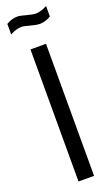

<svg xmlns="http://www.w3.org/2000/svg" viewBox="-163 -779 475 813"><g transform="rotate(-20 75.0 -372.5)"><path d="M40 -595H110V0H40ZM-15 -730Q10 -745 35 -745Q47 -745 73 -737.5Q99 -730 115 -730Q126 -730 138.5 -734Q151 -738 158 -742L165 -745V-698Q140 -683 115 -683Q99 -683 73 -690.5Q47 -698 35 -698Q24 -698 11.5 -694Q-1 -690 -8 -686L-15 -683Z"/></g></svg>

Font: Exetegue
Style: Regular
Weight: 400
Designer: Fábio Duarte Martins
Foundry: Fábio Duarte Martins
Version: Version 0.001